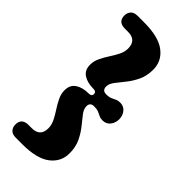

<svg xmlns="http://www.w3.org/2000/svg" viewBox="-271 -787 957 957"><g transform="rotate(45 207.0 -308.5)"><path d="M193.5 -308.5Q193.5 -325 173.5 -325Q130 -325 103 -342.8Q76 -360.5 76 -398.5Q76 -423.5 87.5 -447.8Q99 -472 114.5 -495.5Q130 -519 141.8 -542.5Q153.5 -566 153.5 -589Q153.5 -648 94.5 -648H72Q23.5 -648 23.5 -693Q23.5 -711.5 35 -724.8Q46.5 -738 72 -738H118.5Q219 -738 267.8 -700.8Q316.5 -663.5 316.5 -603.5Q316.5 -559 300.2 -525.2Q284 -491.5 262.8 -465.5Q241.5 -439.5 225.5 -418.5Q209.5 -397.5 209.5 -378Q209.5 -350.5 237.5 -350.5Q257.5 -350.5 269.2 -355.8Q281 -361 291.2 -366Q301.5 -371 316 -371Q342 -371 356.8 -352.2Q371.5 -333.5 371.5 -308.5Q371.5 -283.5 356.8 -264.5Q342 -245.5 316 -245.5Q301.5 -245.5 291.2 -250.8Q281 -256 269.2 -261Q257.5 -266 237.5 -266Q209.5 -266 209.5 -239Q209.5 -219.5 225.5 -198.5Q241.5 -177.5 262.8 -151.5Q284 -125.5 300.2 -91.8Q316.5 -58 316.5 -13.5Q316.5 46.5 267.8 83.8Q219 121 118.5 121H72Q46.5 121 35 108Q23.5 95 23.5 76Q23.5 31 72 31H94.5Q153.5 31 153.5 -27.5Q153.5 -51 141.8 -74.5Q130 -98 114.5 -121.5Q99 -145 87.5 -169.2Q76 -193.5 76 -218Q76 -256 103 -274Q130 -292 173.5 -292Q193.5 -292 193.5 -308.5Z"/></g></svg>

Font: Fraunces 72pt SuperSoft Black
Style: Regular
Weight: 900
Version: Version 1.000;[0bf87f6ff]